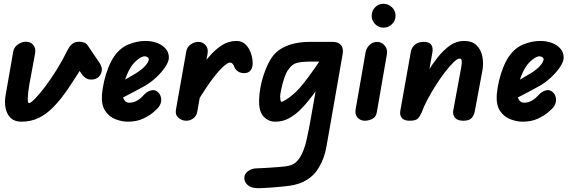

<svg xmlns="http://www.w3.org/2000/svg" viewBox="-20 -637 3036 1013"><path d="M93 5Q57 5 36.5 -14.5Q16 -34 9.5 -66.5Q3 -99 10 -137L50 -366Q55 -390 76 -403.5Q97 -417 116 -417Q141 -417 155.5 -400Q170 -383 165 -354L134 -187Q127 -142 126.5 -117.5Q126 -93 133 -93Q142 -93 165.5 -117Q189 -141 219 -181Q249 -221 279 -269Q309 -317 333 -366Q346 -393 360.5 -405Q375 -417 399 -417Q411 -417 423.5 -412.5Q436 -408 443 -397L432 -314Q384 -235 343.5 -175Q303 -115 264.5 -75Q226 -35 184.5 -15Q143 5 93 5ZM497 -228Q479 -215 454 -217.5Q429 -220 410 -248L354 -330L443 -397L506 -304Q521 -281 516.5 -260.5Q512 -240 497 -228Z M654 5Q624 5 590.5 -7.5Q557 -20 535.5 -51.5Q514 -83 518 -139Q521 -173 529.5 -209.5Q538 -246 551.5 -280Q565 -314 582 -339Q614 -385 659 -403Q704 -421 747 -421Q782 -421 810 -410Q838 -399 854.5 -379.5Q871 -360 871 -333Q871 -312 851.5 -283Q832 -254 803 -227.5Q774 -201 746 -185Q726 -174 698.5 -159Q671 -144 638.5 -127.5Q606 -111 571 -95L585 -187Q596 -192 616 -203Q636 -214 657.5 -227Q679 -240 695 -249Q731 -271 748 -291.5Q765 -312 765 -324Q765 -331 758 -335.5Q751 -340 743 -340Q729 -340 707.5 -323.5Q686 -307 671 -284Q658 -264 648 -239Q638 -214 632 -188Q626 -162 626 -140Q626 -126 635 -110.5Q644 -95 663 -95Q678 -95 691.5 -100.5Q705 -106 716 -114.5Q727 -123 734 -131Q753 -153 774.5 -159.5Q796 -166 812 -152Q828 -139 830.5 -115.5Q833 -92 815 -69Q810 -63 789.5 -45Q769 -27 735 -11Q701 5 654 5Z M1268 -251Q1248 -251 1233.5 -261.5Q1219 -272 1214 -290Q1212 -295 1206.5 -301Q1201 -307 1193 -307Q1180 -307 1151 -279Q1122 -251 1082.5 -195Q1043 -139 995 -55L1007 -239Q1043 -290 1077.5 -331.5Q1112 -373 1148.5 -397Q1185 -421 1228 -421Q1257 -421 1276 -402Q1295 -383 1304 -356Q1313 -329 1313 -304Q1313 -279 1301.5 -265Q1290 -251 1268 -251ZM963 0Q940 0 922 -15Q904 -30 908 -57L963 -367Q968 -391 987.5 -403.5Q1007 -416 1026 -416Q1049 -416 1064.5 -399Q1080 -382 1075 -353L1021 -49Q1017 -25 1000 -12.5Q983 0 963 0Z M1269 303Q1269 280 1289 265.5Q1309 251 1337 251Q1343 251 1362.5 250Q1382 249 1406.5 247.5Q1431 246 1452.5 244Q1474 242 1484 241Q1516 237 1533 225.5Q1550 214 1564 191Q1585 156 1597 103Q1609 50 1619 -7L1658 -228L1689 -416H1736Q1765 -416 1779.5 -398.5Q1794 -381 1787 -347L1726 2Q1713 72 1702.5 135.5Q1692 199 1661 249Q1638 288 1599 312Q1560 336 1508 343Q1494 345 1469.5 347.5Q1445 350 1418.5 352Q1392 354 1371 355Q1350 356 1342 356Q1306 356 1287.5 340Q1269 324 1269 303ZM1347 -101Q1347 -140 1355.5 -182.5Q1364 -225 1379 -264Q1394 -303 1412 -331Q1435 -365 1469 -383.5Q1503 -402 1540 -409Q1577 -416 1610 -416H1727V-312H1610Q1577 -312 1549.5 -306Q1522 -300 1502 -271Q1489 -253 1479 -222.5Q1469 -192 1463.5 -164.5Q1458 -137 1458 -128Q1458 -121 1459.5 -110.5Q1461 -100 1465 -100Q1471 -100 1490.5 -112Q1510 -124 1534 -145.5Q1558 -167 1579 -194Q1610 -233 1642 -279Q1674 -325 1699 -366H1775Q1735 -293 1695.5 -229.5Q1656 -166 1610 -109Q1593 -87 1566.5 -60Q1540 -33 1506.5 -14Q1473 5 1432 5Q1398 5 1372.5 -20Q1347 -45 1347 -101Z M1905 0Q1882 0 1867 -16Q1852 -32 1856 -58L1909 -362Q1914 -386 1931 -401Q1948 -416 1970 -416Q1993 -416 2009.5 -397Q2026 -378 2021 -349L1968 -44Q1964 -20 1944.5 -10Q1925 0 1905 0ZM2003 -491Q1978 -491 1959.5 -509.5Q1941 -528 1941 -554Q1941 -580 1959 -598.5Q1977 -617 2003 -617Q2028 -617 2047.5 -599Q2067 -581 2067 -554Q2067 -528 2048 -509.5Q2029 -491 2003 -491Z M2424 0Q2394 0 2381 -15.5Q2368 -31 2371 -52L2412 -274Q2415 -289 2416 -301.5Q2417 -314 2415 -321Q2413 -328 2405 -328Q2393 -328 2372.5 -308Q2352 -288 2327 -255.5Q2302 -223 2278 -185Q2254 -147 2234.5 -110Q2215 -73 2205 -44L2192 -184Q2211 -216 2235 -256Q2259 -296 2289 -334Q2319 -372 2353.5 -396.5Q2388 -421 2428 -421Q2471 -421 2494.5 -398Q2518 -375 2525 -339Q2532 -303 2525 -264L2485 -50Q2482 -31 2469.5 -15.5Q2457 0 2424 0ZM2141 0Q2111 0 2099.5 -15.5Q2088 -31 2092 -52L2148 -366Q2149 -373 2155.5 -385Q2162 -397 2176.5 -406.5Q2191 -416 2216 -416Q2245 -416 2255.5 -400.5Q2266 -385 2261 -359L2205 -44Q2196 -24 2185 -12Q2174 0 2141 0Z M2737 5Q2707 5 2673.5 -7.5Q2640 -20 2618.5 -51.5Q2597 -83 2601 -139Q2604 -173 2612.5 -209.5Q2621 -246 2634.5 -280Q2648 -314 2665 -339Q2697 -385 2742 -403Q2787 -421 2830 -421Q2865 -421 2893 -410Q2921 -399 2937.5 -379.5Q2954 -360 2954 -333Q2954 -312 2934.5 -283Q2915 -254 2886 -227.5Q2857 -201 2829 -185Q2809 -174 2781.5 -159Q2754 -144 2721.5 -127.5Q2689 -111 2654 -95L2668 -187Q2679 -192 2699 -203Q2719 -214 2740.5 -227Q2762 -240 2778 -249Q2814 -271 2831 -291.5Q2848 -312 2848 -324Q2848 -331 2841 -335.5Q2834 -340 2826 -340Q2812 -340 2790.5 -323.5Q2769 -307 2754 -284Q2741 -264 2731 -239Q2721 -214 2715 -188Q2709 -162 2709 -140Q2709 -126 2718 -110.5Q2727 -95 2746 -95Q2761 -95 2774.5 -100.5Q2788 -106 2799 -114.5Q2810 -123 2817 -131Q2836 -153 2857.5 -159.5Q2879 -166 2895 -152Q2911 -139 2913.5 -115.5Q2916 -92 2898 -69Q2893 -63 2872.5 -45Q2852 -27 2818 -11Q2784 5 2737 5Z"/></svg>

Font: Edu QLD Beginner
Style: Bold
Weight: 700
Designer: Tina and Corey Anderson
Foundry: Google for Education
Version: Version 1.003